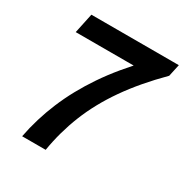

<svg xmlns="http://www.w3.org/2000/svg" viewBox="-160 -818 910 947"><g transform="rotate(30 294.5 -345.0)"><path d="M95 0Q116 -109 159.5 -213Q203 -317 272.5 -419.5Q342 -522 442 -625L574 -621Q469 -516 399 -415.5Q329 -315 288 -212.5Q247 -110 229 0ZM67 -577 91 -690H589L574 -621L494 -577Z"/></g></svg>

Font: Radio Canada Big Medium
Style: Italic
Weight: 500
Italic angle: -12°
Designer: Étienne Aubert Bonn
Foundry: Coppers and Brasses
Version: Version 1.001